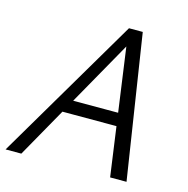

<svg xmlns="http://www.w3.org/2000/svg" viewBox="-100 -753 831 848"><g transform="rotate(15 315.5 -329.0)"><path d="M477 0 391 -617H419L71 0H-1L387 -658H450L552 0ZM158 -226 191 -285H465L482 -226Z"/></g></svg>

Font: Ysabeau
Style: Italic
Weight: 400
Italic angle: -12°
Designer: Christian Thalmann (Catharsis Fonts)
Version: Version 2.000;gftools[0.9.27.dev2+g8671c4b]